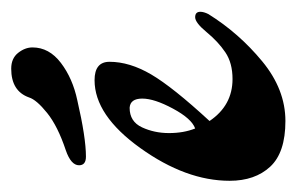

<svg xmlns="http://www.w3.org/2000/svg" viewBox="-120 -364 517 334"><g transform="rotate(-90 138.0 -196.5)"><path d="M118 -229Q94 -229 84 -207.5Q74 -186 74 -160.5Q74 -135 82 -115Q99 -121 116.5 -153.5Q134 -186 134 -207Q134 -228 118 -229ZM223 -398Q223 -369 196 -348.5Q169 -328 131 -320Q66 -305 33 -305Q18 -305 18 -317Q18 -331 44 -340Q86 -354 109 -372.5Q132 -391 136 -404Q147 -435 186 -435Q204 -435 213.5 -423Q223 -411 223 -398ZM168 -50Q196 -50 214.5 -62.5Q233 -75 249.5 -95Q266 -115 275.5 -115Q285 -115 285 -106Q285 -100 281 -92Q248 -39 199 1.5Q150 42 95 42Q40 42 15.5 15.5Q-9 -11 -9 -55Q-9 -131 48 -210.5Q105 -290 166 -290Q198 -290 198 -264Q198 -229 176 -191.5Q154 -154 95 -90Q122 -50 168 -50Z"/></g></svg>

Font: Dr Sugiyama
Style: Regular
Weight: 400
Designer: Alejandro Paul
Foundry: Alejandro Paul
Version: Version 1.000